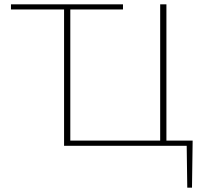

<svg xmlns="http://www.w3.org/2000/svg" viewBox="-20 -678 951 893"><path d="M31 -634V-658H552V-634ZM725 0V-658H754V0ZM288 0V-24H742V0ZM278 0V-658H307V0ZM751 0V-24H876L864 0ZM851 195 848 -24H876L873 195Z"/></svg>

Font: Ysabeau Office Thin
Style: Regular
Weight: 250
Designer: Christian Thalmann (Catharsis Fonts)
Version: Version 2.001;gftools[0.9.30]; featfreeze: tnum,lnum,ss02